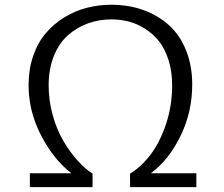

<svg xmlns="http://www.w3.org/2000/svg" viewBox="-20 -774 926 794"><path d="M103.5 0V-57.6H275.4Q203.1 -112.3 150.4 -213.1Q97.7 -314 98.1 -424.3Q98.6 -489.7 117.9 -544.7Q137.2 -599.6 170.2 -637.7Q203.1 -675.8 246.8 -702.6Q290.5 -729.5 339.6 -741.9Q388.7 -754.4 440.4 -754.4Q512.2 -754.4 573 -732.4Q633.8 -710.4 679 -669.7Q724.1 -628.9 749.5 -565.7Q774.9 -502.4 774.9 -424.3Q774.9 -311 726.8 -212.2Q678.7 -113.3 604 -57.6H792V0H518.1L517.6 -55.7Q563.5 -83.5 602.1 -133.8Q640.6 -184.1 666.3 -260.3Q691.9 -336.4 691.9 -421.4Q691.9 -478 677.2 -524.7Q662.6 -571.3 638.4 -602.1Q614.3 -632.8 581.5 -654.1Q548.8 -675.3 513.4 -684.6Q478 -693.8 440.4 -693.8Q389.2 -693.8 343.5 -677.2Q297.9 -660.6 261.2 -628.4Q224.6 -596.2 202.9 -542.7Q181.2 -489.3 181.2 -421.4Q181.2 -358.4 197.8 -298.3Q214.4 -238.3 241.5 -192.1Q268.6 -146 299.6 -111.3Q330.6 -76.7 362.8 -55.7V0Z"/></svg>

Font: HaufeMerriweatherSansLt
Style: Regular
Weight: 300
Designer: Eben Sorkin
Foundry: Eben Sorkin
Version: Version 1.56